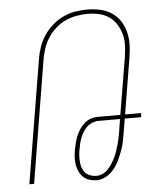

<svg xmlns="http://www.w3.org/2000/svg" viewBox="-53 -789 707 844"><g transform="rotate(-5 300.0 -367.5)"><path d="M340 8Q323 8 307.5 3Q292 -2 281 -12.5Q270 -23 263 -37.5Q256 -52 253.5 -68.5Q251 -85 252 -102Q253 -119 256 -135Q259 -151 263 -166Q267 -181 273 -195.5Q279 -210 288.5 -224Q298 -238 310.5 -248.5Q323 -259 338 -264Q353 -269 368 -269H468L510 -520Q514 -546 515 -571.5Q516 -597 509.5 -621Q503 -645 490 -665.5Q477 -686 457.5 -699.5Q438 -713 413.5 -718.5Q389 -724 363 -724Q339 -724 314 -719.5Q289 -715 265 -704Q241 -693 221 -675Q201 -657 187 -635Q173 -613 165 -589Q157 -565 153 -541L64 0H43L133 -544Q137 -570 146 -596.5Q155 -623 171 -647Q187 -671 208.5 -690Q230 -709 256 -721.5Q282 -734 309.5 -738.5Q337 -743 363 -743Q392 -743 419.5 -737Q447 -731 469.5 -716.5Q492 -702 507 -679.5Q522 -657 529 -630Q536 -603 535.5 -574.5Q535 -546 530 -517L489 -269H559V-251H486L476 -191Q473 -171 468.5 -150Q464 -129 456.5 -109Q449 -89 439.5 -69Q430 -49 415.5 -31.5Q401 -14 381 -3Q361 8 340 8ZM340 -11Q354 -11 368 -17.5Q382 -24 392 -35Q402 -46 410 -58.5Q418 -71 424.5 -84.5Q431 -98 435.5 -111.5Q440 -125 444 -139Q448 -153 451 -167Q454 -181 456 -194L465 -251H369Q356 -251 342.5 -245.5Q329 -240 319 -230.5Q309 -221 301.5 -209Q294 -197 289 -184Q284 -171 281 -158.5Q278 -146 276 -133Q273 -119 272.5 -105Q272 -91 273 -77.5Q274 -64 278.5 -51.5Q283 -39 292 -29.5Q301 -20 314 -15.5Q327 -11 340 -11Z"/></g></svg>

Font: Iosevka Thin Extended
Style: Italic
Weight: 100
Width: 7
Italic angle: -9°
Monospace: yes
Designer: Belleve Invis
Foundry: Belleve Invis
Version: Version 32.5.0; ttfautohint (v1.8.4)